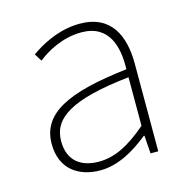

<svg xmlns="http://www.w3.org/2000/svg" viewBox="-87 -624 710 722"><g transform="rotate(-15 268.0 -263.5)"><path d="M218 13C288 13 354 -26 408 -70H411L416 0H446V-341C446 -448 408 -540 284 -540C198 -540 125 -496 92 -472L110 -443C144 -470 207 -507 282 -507C391 -507 413 -414 410 -329C173 -302 66 -247 66 -130C66 -30 136 13 218 13ZM221 -20C157 -20 103 -50 103 -131C103 -220 181 -273 410 -298V-109C341 -50 284 -20 221 -20Z"/></g></svg>

Font: Noto Sans JP Thin
Style: Regular
Weight: 100
Designer: Ryoko NISHIZUKA 西塚涼子 (kana, bopomofo & ideographs); Paul D. Hunt (Latin, Greek & Cyrillic); Sandoll Communications 산돌커뮤니
Foundry: Adobe
Version: Version 2.004;hotconv 1.0.118;makeotfexe 2.5.65603